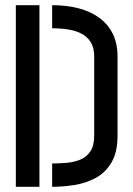

<svg xmlns="http://www.w3.org/2000/svg" viewBox="-20 -720 512 740"><path d="M181 0V-90Q209 -90 237.5 -92.5Q266 -95 290 -105Q314 -115 328.5 -137Q343 -159 343 -197V-503Q343 -535 330.5 -556Q318 -577 296.5 -589Q275 -601 245.5 -606Q216 -611 181 -611V-700Q237 -700 283 -688Q329 -676 362.5 -651.5Q396 -627 414.5 -590Q433 -553 433 -503V-197Q433 -133 409.5 -93.5Q386 -54 348.5 -34Q311 -14 267 -7Q223 0 181 0ZM41 0V-700H132V0Z"/></svg>

Font: Stick No Bills ExtraLight Medium
Style: Regular
Weight: 500
Version: Version 2.000